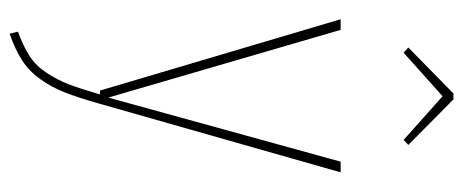

<svg xmlns="http://www.w3.org/2000/svg" viewBox="-312 -490 997 414"><g transform="rotate(90 187.0 -283.5)"><path d="M94.2 -654.8 83 -665 182.1 -762.2H194.8L293 -665L282.2 -654.8L188 -738.8ZM352.1 -519 204.1 1Q190.9 47.4 179.7 75.9Q168.5 104.5 151.1 128.7Q133.8 152.8 110.8 167.7Q87.9 182.6 53.2 194.8L48.8 176.8Q81.1 165 101.8 151.4Q122.6 137.7 137.7 114.7Q152.8 91.8 162.1 67.6Q171.4 43.5 184.1 0H175.8L22 -519H44.9L190.9 -18.1L329.1 -519Z"/></g></svg>

Font: Fira Sans Compressed Thin
Style: Regular
Weight: 100
Width: 1
Designer: Carrois Corporate & Edenspiekermann AG
Foundry: Carrois Corporate GbR & Edenspiekermann AG
Version: Version 4.203;PS 004.203;hotconv 1.0.88;makeotf.lib2.5.64775